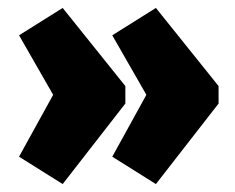

<svg xmlns="http://www.w3.org/2000/svg" viewBox="-20 -490 592 484"><path d="M296 -273V-229L138 -26L28 -95L114 -251L28 -401L138 -470ZM531 -273V-229L373 -26L263 -95L349 -251L263 -401L373 -470Z"/></svg>

Font: Exo 2.0 Black
Style: Regular
Weight: 900
Designer: Natanael Gama
Version: Version 1.001;PS 001.001;hotconv 1.0.70;makeotf.lib2.5.58329